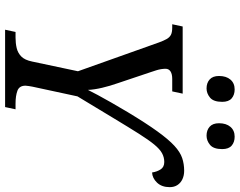

<svg xmlns="http://www.w3.org/2000/svg" viewBox="-116 -848 963 772"><g transform="rotate(90 366.0 -461.5)"><path d="M99 0 108 -42H131Q153 -42 172.5 -46.5Q192 -51 206.5 -65Q221 -79 227 -109L266 -293L150 -619Q143 -638 136.5 -649.5Q130 -661 120 -666.5Q110 -672 90 -672H77L86 -714H356L347 -672H297Q277 -672 266.5 -665Q256 -658 256 -645Q256 -637 257.5 -627.5Q259 -618 262 -608.5Q265 -599 269 -587L314 -453Q325 -422 332.5 -390Q340 -358 341 -333Q349 -349 361.5 -372.5Q374 -396 391.5 -426.5Q409 -457 431 -494Q475 -567 507.5 -612Q540 -657 565.5 -680.5Q591 -704 615 -712Q639 -720 666 -720Q685 -720 700 -713Q715 -706 723.5 -693Q732 -680 732 -662Q732 -630 714 -611Q696 -592 673 -591Q670 -611 660.5 -625.5Q651 -640 631 -640Q612 -640 595.5 -631Q579 -622 560.5 -599.5Q542 -577 517 -537.5Q492 -498 455.5 -437.5Q419 -377 367 -291L328 -110Q327 -104 325.5 -95.5Q324 -87 324 -82Q324 -57 344.5 -49.5Q365 -42 396 -42H419L410 0ZM525 -810Q503 -810 489 -822.5Q475 -835 475 -860Q475 -889 489.5 -906Q504 -923 529 -923Q551 -923 565 -911Q579 -899 579 -873Q579 -838 562 -824Q545 -810 525 -810ZM335 -810Q313 -810 299 -822.5Q285 -835 285 -860Q285 -889 299.5 -906Q314 -923 339 -923Q361 -923 375 -911Q389 -899 389 -873Q389 -838 372 -824Q355 -810 335 -810Z"/></g></svg>

Font: Noto Serif
Style: Italic
Weight: 400
Italic angle: -12°
Designer: Monotype Design Team
Foundry: Monotype Imaging Inc.
Version: Version 2.013